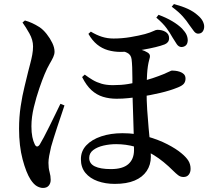

<svg xmlns="http://www.w3.org/2000/svg" viewBox="-20 -863 1040 947"><path d="M546 44Q500 44 462 30.5Q424 17 401.5 -10Q379 -37 379 -78Q379 -118 406 -146.5Q433 -175 479.5 -190.5Q526 -206 584 -206Q649 -206 705.5 -190Q762 -174 805.5 -151.5Q849 -129 875 -107Q898 -88 909 -70.5Q920 -53 920 -30Q920 -13 911 -1.5Q902 10 885 10Q870 10 858.5 1Q847 -8 836 -19Q786 -69 739.5 -97.5Q693 -126 647 -139Q601 -152 553 -152Q521 -152 490.5 -145Q460 -138 440 -123Q420 -108 420 -84Q420 -56 447.5 -42.5Q475 -29 527 -29Q585 -29 613 -53.5Q641 -78 641 -123Q641 -161 639.5 -203.5Q638 -246 637 -287Q636 -328 634.5 -363.5Q633 -399 633 -425Q633 -450 633 -478Q633 -506 632 -531Q631 -556 629 -571Q626 -594 606.5 -603Q587 -612 572 -616L608 -632Q626 -630 644 -626Q662 -622 678.5 -617Q695 -612 706 -605Q717 -599 719 -590.5Q721 -582 716 -568Q708 -539 705.5 -498Q703 -457 703 -414Q703 -368 706 -321.5Q709 -275 713 -232Q717 -189 720.5 -153Q724 -117 724 -90Q724 -50 703.5 -19.5Q683 11 644 27.5Q605 44 546 44ZM192 64Q178 64 162.5 55.5Q147 47 131 23Q109 -11 91.5 -77Q74 -143 74 -228Q74 -286 82 -339Q90 -392 101 -436Q112 -480 119 -510Q124 -530 129.5 -550.5Q135 -571 139 -592.5Q143 -614 143 -634Q143 -666 125 -698Q107 -730 91 -752L103 -762Q121 -757 138.5 -749Q156 -741 175 -729Q193 -717 210 -695.5Q227 -674 238 -651Q249 -628 249 -608Q249 -595 242.5 -581Q236 -567 224.5 -547.5Q213 -528 200 -497Q189 -471 174 -427.5Q159 -384 147 -334.5Q135 -285 135 -240Q135 -209 139.5 -187.5Q144 -166 151 -152Q156 -141 162.5 -140.5Q169 -140 176 -150Q183 -161 196.5 -186.5Q210 -212 225 -242.5Q240 -273 254.5 -302.5Q269 -332 278 -351L298 -343Q291 -321 281.5 -293.5Q272 -266 262.5 -237Q253 -208 245 -182.5Q237 -157 232 -139Q226 -114 222.5 -94Q219 -74 219 -60Q219 -34 224.5 -14.5Q230 5 230 24Q230 41 220.5 52.5Q211 64 192 64ZM555 -376Q519 -376 488 -385.5Q457 -395 431.5 -418Q406 -441 385 -483L398 -495Q418 -480 437.5 -468.5Q457 -457 481 -450Q505 -443 537 -443Q579 -443 611.5 -448.5Q644 -454 668 -460Q702 -467 733 -477.5Q764 -488 786 -497Q805 -505 815 -510Q825 -515 828 -515Q833 -515 844 -514Q855 -513 867 -509Q879 -505 887 -497Q895 -489 895 -475Q895 -461 887.5 -451Q880 -441 858 -432Q819 -416 769.5 -404.5Q720 -393 674 -386Q641 -382 613 -379Q585 -376 555 -376ZM575 -607Q542 -607 512.5 -615.5Q483 -624 459 -643.5Q435 -663 416 -696L428 -707Q456 -690 483 -681.5Q510 -673 540 -673Q582 -673 623.5 -680Q665 -687 695 -695Q723 -703 736 -709.5Q749 -716 756 -716Q780 -716 797 -705.5Q814 -695 814 -675Q814 -663 808 -655.5Q802 -648 792 -644Q774 -637 747 -630.5Q720 -624 689 -618.5Q658 -613 628 -610Q598 -607 575 -607ZM874 -631Q861 -632 852 -645Q843 -658 831 -678Q819 -700 801.5 -724Q784 -748 751 -776L762 -790Q800 -776 829.5 -758.5Q859 -741 878 -722Q894 -705 900 -691.5Q906 -678 906 -663Q905 -646 896 -638.5Q887 -631 874 -631ZM956 -697Q944 -698 935 -711Q926 -724 913 -741Q901 -760 881.5 -782Q862 -804 827 -830L838 -843Q879 -832 907 -819Q935 -806 955 -788Q973 -773 980.5 -757.5Q988 -742 987 -729Q986 -715 978.5 -706Q971 -697 956 -697Z"/></svg>

Font: Noto Serif JP ExtraLight SemiBold
Style: Regular
Weight: 600
Version: Version 2.003-H1;hotconv 1.1.1;makeotfexe 2.6.0